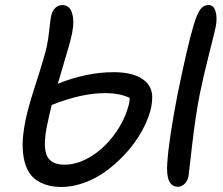

<svg xmlns="http://www.w3.org/2000/svg" viewBox="-20 -729 883 761"><path d="M222.2 12.2Q176.3 11.7 144.3 -3.7Q112.3 -19 96.2 -43.9Q80.1 -68.8 74 -104.2Q67.9 -139.6 70.3 -175Q72.8 -210.4 81.1 -252Q90.8 -301.8 124.8 -406.5Q158.7 -511.2 166 -547.9Q171.4 -572.8 175.3 -610.6Q179.2 -648.4 182.1 -663.1Q186 -684.1 198 -696.5Q210 -709 227.1 -709Q255.4 -709 265.4 -677.7Q275.4 -646.5 266.1 -599.1Q261.2 -575.2 252.7 -544.7Q244.1 -514.2 229.7 -466.8Q215.3 -419.4 209 -397Q323.2 -442.9 430.2 -442.9Q507.3 -442.9 547.1 -414.1Q586.9 -385.3 583 -335Q582 -302.2 567.4 -263.4Q552.7 -224.6 528.3 -186Q503.9 -147.5 469.5 -111.6Q435.1 -75.7 396.5 -48.1Q357.9 -20.5 312.3 -4.2Q266.6 12.2 222.2 12.2ZM685.1 11.2Q635.7 11.2 643.1 -84Q648.9 -175.3 684.1 -356.9Q724.1 -552.7 748 -630.9Q760.3 -672.9 773.4 -690.9Q786.6 -709 806.2 -709Q827.1 -709 834.5 -683.6Q841.8 -658.2 835 -622.1Q833.5 -613.3 809.8 -519.8Q786.1 -426.3 772 -356.9Q753.9 -264.2 741 -149.2Q728 -34.2 727.1 -29.8Q722.7 -10.3 710.9 0.5Q699.2 11.2 685.1 11.2ZM169.9 -247.1Q149.4 -158.2 163.8 -117.2Q178.2 -76.2 235.8 -76.2Q285.6 -76.2 338.1 -107.4Q390.6 -138.7 432.6 -194.8Q474.6 -251 491.2 -316.9Q494.1 -330.1 494.1 -340.8Q455.1 -359.9 396 -359.9Q302.7 -359.9 185.1 -313Q175.8 -277.3 169.9 -247.1Z"/></svg>

Font: Shantell Sans Normal
Style: Italic
Weight: 400
Italic angle: -11.31°
Designer: Stephen Nixon, Anya Danilova, Shantell Martin
Foundry: Arrow Type
Version: Version 1.006;[559af2be0]